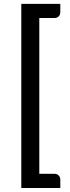

<svg xmlns="http://www.w3.org/2000/svg" viewBox="-20 -790 350 960"><path d="M176.5 -700V79H252.5Q265.5 79 273.5 87.5Q281.5 96 281.5 107.5V150H86.5V-770.5H281.5V-728Q281.5 -716.5 273.5 -708.2Q265.5 -700 252.5 -700Z"/></svg>

Font: LatoLatin Semibold
Style: Regular
Weight: 600
Designer: Lukasz Dziedzic with Adam Twardoch and Botio Nikoltchev
Foundry: tyPoland Lukasz Dziedzic
Version: Version 2.015; 2015-08-06; http://www.latofonts.com/